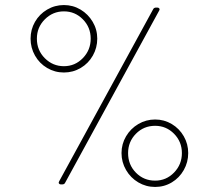

<svg xmlns="http://www.w3.org/2000/svg" viewBox="-20 -730 866 760"><path d="M101 -577Q101 -613 118.5 -643.5Q136 -674 166.5 -692Q197 -710 233 -710Q269 -710 299 -692Q329 -674 347 -643.5Q365 -613 365 -577Q365 -541 347.5 -510Q330 -479 299.5 -461Q269 -443 233 -443Q197 -443 166.5 -461Q136 -479 118.5 -510Q101 -541 101 -577ZM214 -12 586 -693Q589 -700 598 -700H603Q608 -700 610.5 -696.5Q613 -693 610 -688L238 -7Q235 0 226 0H221Q216 0 213.5 -3.5Q211 -7 214 -12ZM339 -577Q339 -622 308 -653.5Q277 -685 233 -685Q189 -685 157.5 -653.5Q126 -622 126 -577Q126 -531 157.5 -499.5Q189 -468 233 -468Q277 -468 308 -500Q339 -532 339 -577ZM461 -124Q461 -160 479 -190.5Q497 -221 527.5 -239Q558 -257 594 -257Q630 -257 660 -239Q690 -221 707.5 -190.5Q725 -160 725 -124Q725 -88 707.5 -57Q690 -26 660 -8Q630 10 594 10Q558 10 527.5 -8Q497 -26 479 -57Q461 -88 461 -124ZM700 -124Q700 -169 669 -200.5Q638 -232 594 -232Q549 -232 518 -200.5Q487 -169 487 -124Q487 -78 518 -46.5Q549 -15 594 -15Q638 -15 669 -47Q700 -79 700 -124Z"/></svg>

Font: Barlow Semi Condensed Thin
Style: Regular
Weight: 250
Width: 4
Designer: Jeremy Tribby
Foundry: Tribby Type
Version: Version 1.408